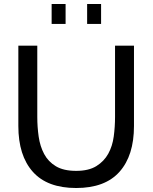

<svg xmlns="http://www.w3.org/2000/svg" viewBox="-20 -929 766 963"><path d="M72 -297V-700H167V-343Q167 -292 174 -243.5Q181 -195 201.5 -156.5Q222 -118 260.5 -95Q299 -72 362 -72Q425 -72 463.5 -96Q502 -120 523 -158Q544 -196 550.5 -244.5Q557 -293 557 -343V-700H652V-297Q652 -149 579.5 -67.5Q507 14 362 14Q217 14 144.5 -67.5Q72 -149 72 -297ZM487 -809H417V-909H487ZM309 -809H239V-909H309Z"/></svg>

Font: Cabin
Style: Regular
Weight: 400
Designer: Pablo Impallari
Foundry: Pablo Impallari
Version: Version 1.007